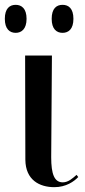

<svg xmlns="http://www.w3.org/2000/svg" viewBox="-31 -766 351 795"><path d="M228 -630C253 -630 273 -646 273 -688C273 -731 253 -746 228 -746C203 -746 183 -731 183 -688C183 -646 203 -630 228 -630ZM34 -630C58 -630 79 -646 79 -688C79 -731 58 -746 34 -746C9 -746 -11 -731 -11 -688C-11 -646 9 -630 34 -630ZM194 9C243 9 276 -15 293 -33L286 -42C270 -28 252 -11 229 -11C194 -11 181 -45 181 -115L184 -536H73L74 -104C75 -21 132 9 194 9Z"/></svg>

Font: Noto Serif Display Medium
Style: Regular
Weight: 500
Designer: Monotype Design Team
Foundry: Monotype Imaging Inc.
Version: Version 2.009